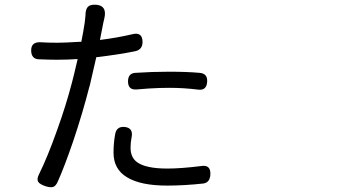

<svg xmlns="http://www.w3.org/2000/svg" viewBox="-20 -780 1540 815"><path d="M173.8 10.7Q148.4 2 142.6 -7.8Q134.8 -19.5 145.5 -40Q182.6 -115.2 222.7 -228.5Q260.7 -334 285.2 -428.7Q293.9 -460.9 309.6 -529.3Q262.7 -526.4 223.6 -526.4Q192.4 -526.4 145.5 -528.3Q113.3 -529.3 112.3 -564.5Q111.3 -603.5 154.3 -600.6Q179.7 -598.6 224.6 -598.6Q252.9 -598.6 316.4 -602.5Q322.3 -602.5 325.2 -602.5Q334 -646.5 339.8 -685.5Q340.8 -694.3 342.8 -713.9Q342.8 -740.2 353 -751Q363.3 -761.7 388.7 -759.8Q435.5 -755.9 422.9 -702.1Q418.9 -686.5 418 -680.7L404.3 -610.4Q480.5 -620.1 542 -634.8Q585 -645.5 585 -601.6Q585 -569.3 553.7 -562.5Q487.3 -548.8 388.7 -537.1Q379.9 -497.1 360.4 -414.1L359.4 -412.1Q331.1 -300.8 291 -181.6Q252.9 -70.3 224.6 -7.8Q216.8 9.8 205.1 13.7Q194.3 16.6 173.8 10.7ZM689.5 7.8Q577.1 7.8 519.5 -27.3Q461.9 -61.5 461.9 -131.8Q461.9 -172.9 468.8 -210Q474.6 -244.1 508.8 -241.2Q547.9 -237.3 538.1 -194.3Q534.2 -174.8 534.2 -152.3Q534.2 -112.3 561.5 -91.8Q598.6 -64.5 690.4 -64.5Q748 -64.5 834 -75.2Q875 -82 873 -39.1Q871.1 -4.9 842.8 -1Q761.7 7.8 689.5 7.8ZM822.3 -399.4Q759.8 -407.2 699.2 -407.2Q655.3 -407.2 611.3 -404.3Q578.1 -402.3 561.5 -400.4Q523.4 -396.5 523.4 -434.6Q523.4 -467.8 552.7 -470.7Q626 -475.6 697.3 -475.6Q774.4 -475.6 828.1 -470.7Q861.3 -467.8 859.4 -433.6Q857.4 -395.5 822.3 -399.4Z"/></svg>

Font: Bpmf GenSen Rounded R
Style: R
Weight: 400
Foundry: But Ko
Version: Version 1.320